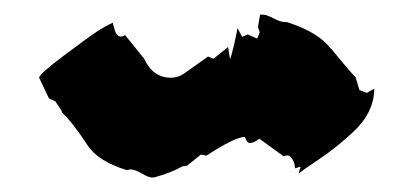

<svg xmlns="http://www.w3.org/2000/svg" viewBox="-20 -804 576 266"><path d="M161.1 -569.3 155.3 -568.4Q115.7 -580.6 101.1 -603Q80.1 -635.3 65.4 -648.4Q68.4 -647 56.6 -663.6L47.9 -667.5L34.2 -696.3Q34.2 -701.2 68.6 -727.1Q103 -752.9 114.3 -760.3Q125.5 -767.6 136.2 -772.5Q136.2 -771.5 137.7 -766.8Q139.2 -762.2 139.6 -760.3Q144.5 -749.5 153.3 -755.4L179.7 -722.7Q191.9 -696.3 216.8 -696.3Q226.1 -696.3 234.4 -701.7L268.1 -725.6L275.9 -722.7L295.9 -738.8L298.8 -721.7Q303.7 -736.8 309.1 -765.1L315.4 -752.9L323.2 -756.3L336.4 -750.5L339.8 -759.3L337.4 -766.6L340.3 -783.7H344.7Q349.1 -783.7 358.9 -778.6Q368.7 -773.4 375 -773.4H377.4Q414.1 -761.7 432.1 -743.7Q438.5 -737.3 450.9 -721.9Q463.4 -706.5 472.7 -696.8L478 -679.2L488.3 -675.3L498.5 -681.2Q498.5 -648.4 469.2 -621.1Q446.8 -600.1 422.9 -584Q398.9 -567.9 393.6 -563.5L396.5 -573.2L388.7 -570.8Q388.7 -577.6 385.3 -583Q380.9 -591.3 373 -587.4L339.4 -611.8Q331.5 -606 327.1 -606Q322.3 -605 319.3 -614.3Q305.7 -614.3 266.1 -588.4L258.3 -589.8L238.8 -574.2Q234.9 -574.7 230.7 -572.5Q226.6 -570.3 222.7 -568.4Q211.9 -563.5 193.4 -558.1H190.4Q186 -558.1 176.3 -563.7Q166.5 -569.3 161.1 -569.3Z"/></svg>

Font: Butcherman Caps
Style: Regular
Weight: 400
Version: Version 001.003